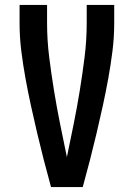

<svg xmlns="http://www.w3.org/2000/svg" viewBox="-20 -755 540 775"><path d="M186 0Q171 -54 157 -108.5Q143 -163 130 -218Q117 -273 105 -328Q93 -383 83 -438Q73 -493 66 -549Q59 -605 59 -662V-735H170V-662Q170 -593 178.5 -525Q187 -457 198 -389.5Q209 -322 222.5 -255Q236 -188 250 -121Q264 -188 277.5 -255Q291 -322 302 -389.5Q313 -457 321.5 -525Q330 -593 330 -662V-735H441V-662Q441 -605 434 -549Q427 -493 417 -438Q407 -383 395 -328Q383 -273 370 -218Q357 -163 343 -108.5Q329 -54 314 0Z"/></svg>

Font: Zed Mono
Style: Bold
Weight: 700
Monospace: yes
Designer: Belleve Invis
Foundry: Belleve Invis
Version: Version 1.0.0; ttfautohint (v1.8.4)